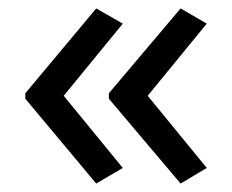

<svg xmlns="http://www.w3.org/2000/svg" viewBox="-20 -491 549 455"><path d="M40 -270 208 -471 271 -435 131 -264 271 -93 208 -56 40 -257ZM238 -270 408 -471 470 -435 330 -264 470 -93 408 -56 238 -257Z"/></svg>

Font: Noto Sans Mayan Numerals
Style: Regular
Weight: 400
Designer: Monotype Design Team
Foundry: Monotype Imaging Inc.
Version: Version 2.001; ttfautohint (v1.8.4.7-5d5b)